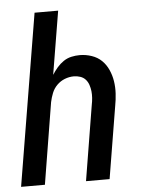

<svg xmlns="http://www.w3.org/2000/svg" viewBox="-53 -777 605 819"><g transform="rotate(-5 250.0 -367.5)"><path d="M4 0 126 -735H227L182 -464Q192 -480 204.5 -494.5Q217 -509 232.5 -519.5Q248 -530 266 -534Q284 -538 302 -538Q328 -538 353 -529.5Q378 -521 395.5 -504Q413 -487 423.5 -463.5Q434 -440 438 -414.5Q442 -389 440.5 -362Q439 -335 434 -309L383 0H282L335 -323Q338 -337 339 -352Q340 -367 338.5 -380.5Q337 -394 332.5 -407.5Q328 -421 319 -431Q310 -441 296.5 -445.5Q283 -450 269 -450Q249 -450 230 -442.5Q211 -435 196.5 -420.5Q182 -406 174.5 -387Q167 -368 163 -349L106 0Z"/></g></svg>

Font: Iosevka Curly Semibold Oblique
Style: Regular
Weight: 600
Italic angle: -9°
Monospace: yes
Designer: Belleve Invis
Foundry: Belleve Invis
Version: Version 11.1.0; ttfautohint (v1.8.3)